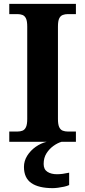

<svg xmlns="http://www.w3.org/2000/svg" viewBox="-20 -734 441 994"><path d="M28 0V-53H70Q85 -53 96.5 -57.5Q108 -62 114.5 -76Q121 -90 121 -118V-596Q121 -625 114.5 -638.5Q108 -652 96.5 -656.5Q85 -661 70 -661H28V-714H373V-661H331Q317 -661 305 -656.5Q293 -652 286.5 -638.5Q280 -625 280 -596V-118Q280 -90 286.5 -76Q293 -62 305 -57.5Q317 -53 331 -53H373V0ZM253 240Q180 240 142 213.5Q104 187 104 130Q104 99 121 72Q138 45 165 26Q192 7 222 0H299Q278 6 256.5 21.5Q235 37 220.5 60Q206 83 206 115Q206 143 225.5 155.5Q245 168 275 168Q289 168 304.5 166Q320 164 338 160V224Q328 229 312 232.5Q296 236 280 238Q264 240 253 240Z"/></svg>

Font: Noto Serif Gujarati
Style: Bold
Weight: 700
Version: Version 2.102